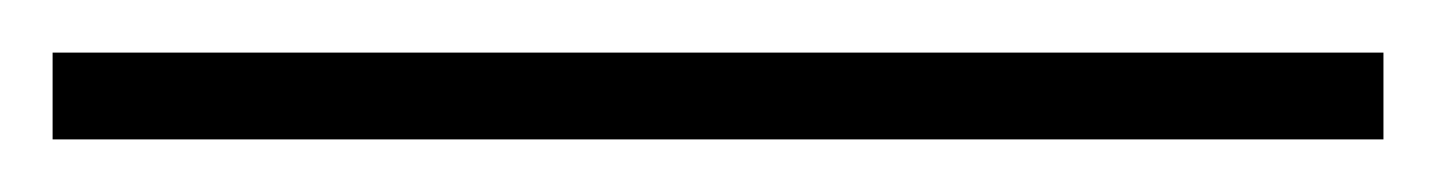

<svg xmlns="http://www.w3.org/2000/svg" viewBox="-23 -813 546 73"><path d="M503 -760H-3V-793H503Z"/></svg>

Font: Noto Sans Armenian ExtraLight
Style: Regular
Weight: 250
Designer: Monotype Design Team
Foundry: Monotype Imaging Inc.
Version: Version 2.007